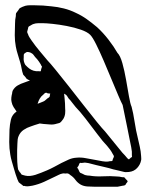

<svg xmlns="http://www.w3.org/2000/svg" viewBox="-20 -668 556 728"><path d="M515 -77Q515 -73 515.5 -68.5Q516 -64 515 -60Q512 -44 500 -31Q488 -18 469 -16Q465 -16 460.5 -15.5Q456 -15 451 -16Q441 -18 430.5 -21Q420 -24 409 -26Q393 -31 377 -34.5Q361 -38 345 -42Q335 -44 325.5 -47Q316 -50 306 -51Q302 -52 297.5 -51Q293 -50 289 -50Q288 -50 286.5 -50.5Q285 -51 283 -50Q281 -49 279.5 -44Q278 -39 276 -37Q273 -34 273 -32Q273 -31 276 -28Q278 -25 279.5 -20.5Q281 -16 284 -13Q285 -12 287.5 -11.5Q290 -11 291 -10Q294 -9 297 -7Q300 -5 304 -4Q308 -3 312 -2.5Q316 -2 320 -2Q343 2 371 0.5Q399 -1 421 1Q432 1 444 4Q446 4 448.5 4Q451 4 452 5L457 11Q458 12 461 15Q464 18 464 20Q464 21 462 23.5Q460 26 459 27Q458 28 457 30.5Q456 33 454 34Q450 36 446 36Q441 37 436 38Q431 39 426 40H338Q325 40 311 39Q297 38 286 32Q274 25 266 14Q258 3 247 -4Q245 -6 242 -8Q239 -10 237 -10Q236 -11 233 -10.5Q230 -10 228 -10Q226 -10 222.5 -10.5Q219 -11 217 -10Q210 -9 202.5 -5Q195 -1 188 2Q168 12 147 21.5Q126 31 103 36Q96 37 90 38Q84 39 76 38Q75 37 72.5 37Q70 37 68 37Q67 36 65 34Q63 32 61 31Q59 29 56.5 27.5Q54 26 52 24Q50 22 49 18.5Q48 15 46 12Q42 2 39 -8Q36 -18 33 -28Q29 -42 25 -55.5Q21 -69 19 -82Q15 -105 15 -129.5Q15 -154 16 -176Q17 -196 21.5 -215Q26 -234 44 -246Q52 -251 61.5 -254.5Q71 -258 80 -261Q96 -266 112 -271Q128 -276 144 -283Q149 -285 152.5 -288.5Q156 -292 160 -295Q164 -297 167 -300Q169 -302 169 -305.5Q169 -309 170 -311Q171 -313 172.5 -316.5Q174 -320 173 -322Q173 -324 171.5 -326Q170 -328 169 -329Q168 -331 166.5 -335Q165 -339 163 -340Q161 -342 158 -343.5Q155 -345 153 -346Q139 -354 122.5 -355.5Q106 -357 91 -364Q85 -366 82 -369Q79 -370 77 -375Q75 -377 72.5 -380Q70 -383 68 -385Q64 -396 62 -408Q60 -420 57 -430Q53 -445 48 -460Q43 -475 40 -491Q36 -512 36 -534.5Q36 -557 37 -578Q37 -594 40 -607Q40 -615 41 -618Q43 -621 45.5 -624Q48 -627 50 -630Q52 -634 55 -637Q58 -639 65 -642Q72 -645 76 -646Q84 -648 93 -648Q102 -648 110 -648Q127 -648 143 -647Q159 -646 175 -644Q198 -642 222 -636Q246 -630 268 -619Q290 -609 309.5 -595Q329 -581 348 -565Q371 -544 391.5 -517.5Q412 -491 425 -468Q436 -457 444 -428.5Q452 -400 458 -365.5Q464 -331 469 -302.5Q474 -274 479 -263Q485 -241 490.5 -205.5Q496 -170 502 -147Q506 -130 510 -112Q514 -94 515 -77ZM480 -73Q481 -75 480.5 -76.5Q480 -78 480 -79V-93Q479 -101 477.5 -110Q476 -119 474 -127L462 -187L445 -270Q440 -279 428.5 -306Q417 -333 402.5 -368Q388 -403 373 -438Q358 -473 344.5 -500Q331 -527 322 -536Q311 -547 286.5 -555.5Q262 -564 233 -569.5Q204 -575 179.5 -577.5Q155 -580 144 -580Q135 -580 125 -580Q115 -580 107 -577Q103 -576 97 -572Q96 -571 92.5 -569.5Q89 -568 88 -566Q87 -565 86.5 -561Q86 -557 85 -555Q85 -554 84 -551.5Q83 -549 83 -547Q83 -545 84 -543Q85 -541 86 -539Q88 -532 92 -526Q96 -520 100 -514Q114 -494 129.5 -475.5Q145 -457 160 -439Q169 -430 191 -403Q213 -376 241 -340.5Q269 -305 297 -269Q325 -233 347 -206Q369 -179 378 -170L444 -89Q449 -84 453.5 -79Q458 -74 462 -69Q463 -68 465 -66Q467 -64 468 -64Q469 -63 471 -65.5Q473 -68 474 -68Q475 -70 477.5 -71Q480 -72 480 -73ZM136 -406Q137 -408 138 -411Q139 -414 139 -416Q139 -417 136 -420Q135 -424 132.5 -427Q130 -430 128 -434Q122 -443 113 -452Q110 -456 107 -460Q104 -464 100 -466Q93 -471 82 -471Q80 -470 76 -467.5Q72 -465 71 -463Q70 -461 70 -457Q70 -453 70 -451Q68 -435 76 -422Q78 -420 80 -418Q82 -416 84 -414Q90 -408 98.5 -403.5Q107 -399 117 -398H128Q130 -398 131.5 -397.5Q133 -397 134 -398Q136 -400 136 -406ZM409 -67Q410 -69 411 -71.5Q412 -74 412 -75Q412 -77 410 -80Q408 -83 407 -85Q403 -93 397.5 -100.5Q392 -108 386 -115Q371 -130 349 -159.5Q327 -189 304.5 -218Q282 -247 267 -262Q260 -270 253.5 -279Q247 -288 240 -295Q237 -300 234 -304.5Q231 -309 226 -311L214 -318Q213 -318 212.5 -318.5Q212 -319 211 -319Q210 -318 210 -316.5Q210 -315 209 -314Q208 -311 207 -308Q206 -305 205 -302Q205 -300 206 -297Q207 -294 207 -291Q209 -281 209.5 -270Q210 -259 207 -248L204 -238Q202 -236 199 -233Q196 -230 194 -228Q187 -221 177.5 -216.5Q168 -212 158 -209Q142 -203 126.5 -198.5Q111 -194 95 -188Q82 -184 69.5 -175.5Q57 -167 51 -153Q48 -147 47 -139Q46 -131 46 -124Q45 -111 45 -98.5Q45 -86 45 -73Q45 -64 45.5 -54.5Q46 -45 47 -36Q48 -33 48 -30Q48 -27 49 -25Q50 -23 52 -20Q54 -17 55 -15Q57 -14 58.5 -11Q60 -8 62 -6Q64 -5 68.5 -4Q73 -3 76 -2Q85 0 94.5 -1Q104 -2 114 -5Q125 -9 136 -13Q147 -17 158 -22Q172 -28 186 -35.5Q200 -43 213 -50Q227 -57 240.5 -63Q254 -69 269 -70Q287 -72 306.5 -68Q326 -64 345 -61Q357 -59 369 -56.5Q381 -54 393 -56Q395 -57 400 -57Q405 -57 406 -58Q407 -60 407.5 -63Q408 -66 409 -67ZM227 -257Q228 -249 227 -238Q226 -227 220 -217Q217 -213 213.5 -208.5Q210 -204 206 -202Q204 -201 201 -200.5Q198 -200 195 -199Q183 -195 170.5 -196Q158 -197 145 -198Q129 -200 110 -202.5Q91 -205 76 -213Q66 -218 58 -227Q50 -236 43 -245Q37 -253 31.5 -262Q26 -271 24 -281Q22 -289 23 -298Q24 -307 26 -314Q26 -318 28 -324Q35 -337 47 -344Q59 -351 72 -355Q85 -360 98 -364.5Q111 -369 124 -371Q132 -373 141 -373Q150 -373 158 -373Q166 -372 175.5 -371Q185 -370 192 -367Q196 -366 201.5 -362Q207 -358 209 -355Q211 -353 212 -349.5Q213 -346 214 -344Q219 -333 221.5 -320.5Q224 -308 225 -294Q226 -285 226.5 -276Q227 -267 227 -257ZM178 -289Q179 -294 177 -298.5Q175 -303 173 -307Q173 -311 172 -312Q171 -313 167 -313.5Q163 -314 161 -314Q160 -315 157 -316Q154 -317 153 -316Q151 -316 148.5 -313.5Q146 -311 144 -309Q136 -303 131 -294.5Q126 -286 123 -276Q120 -270 120 -265Q121 -262 124 -258.5Q127 -255 128 -253Q129 -252 129.5 -250.5Q130 -249 131 -248Q133 -247 137.5 -246.5Q142 -246 146 -247Q150 -248 155.5 -249.5Q161 -251 164 -253L168 -260Q170 -262 172.5 -265Q175 -268 176 -271Q178 -275 177.5 -280Q177 -285 178 -289Z"/></svg>

Font: Rubik Vinyl
Style: Regular
Weight: 400
Designer: Hubert and Fischer, NaN
Foundry: Hubert and Fischer, NaN
Version: Version 2.200